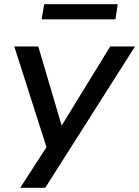

<svg xmlns="http://www.w3.org/2000/svg" viewBox="-20 -713 662 913"><path d="M76 180 212 -30V21L48 -492H162L279 -96H261L504 -492H622L195 180ZM178 -621 190 -693H540L529 -621Z"/></svg>

Font: Nunito Sans 10pt SemiExpanded SemiBold
Style: Italic
Weight: 600
Width: 6
Italic angle: -9°
Designer: Vernon Adams
Foundry: Vernon Adams
Version: Version 3.101;gftools[0.9.27]